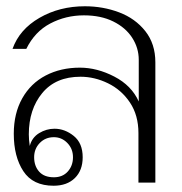

<svg xmlns="http://www.w3.org/2000/svg" viewBox="-20 -583 580 613"><path d="M24 -156Q24 -221 51 -269Q78 -317 126 -342Q174 -367 235 -367Q290 -367 345 -338.5Q400 -310 423 -259V-392Q423 -430 402 -462.5Q381 -495 341.5 -514.5Q302 -534 248 -534Q190 -534 140.5 -508Q91 -482 64 -427H20Q42 -489 106 -526Q170 -563 251 -563Q309 -563 360.5 -543.5Q412 -524 444 -483.5Q476 -443 476 -384V0H422V-158Q422 -215 395 -255.5Q368 -296 325 -317Q282 -338 237 -338Q158 -338 115 -286Q72 -234 72 -154Q72 -137 75 -117Q82 -144 105 -158Q128 -172 154 -172Q187 -172 215.5 -149Q244 -126 244 -81Q244 -39 219 -14.5Q194 10 151 10Q85 10 54.5 -36.5Q24 -83 24 -156ZM213 -81Q213 -108 195 -126.5Q177 -145 152 -145Q125 -145 107 -126.5Q89 -108 89 -81Q89 -53 105 -35Q121 -17 152 -17Q180 -17 196.5 -35.5Q213 -54 213 -81Z"/></svg>

Font: Taviraj ExtraLight
Style: Regular
Weight: 200
Designer: Katatrad Team
Foundry: CadsonDemak
Version: Version 1.030